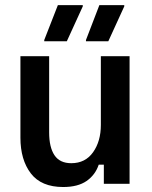

<svg xmlns="http://www.w3.org/2000/svg" viewBox="-20 -720 594 752"><path d="M227.5 12.5Q141.7 12.5 100.8 -40.8Q60 -94.2 60 -180.8V-500H172.5V-201.7Q172.5 -143.3 193.3 -112.1Q214.2 -80.8 259.2 -80.8Q314.2 -80.8 344.6 -123.8Q375 -166.7 375 -230.8V-500H487.5V0H386.7V-75H366.7Q353.3 -35 319.2 -11.2Q285 12.5 227.5 12.5ZM153.3 -558.3V-563.3L206.7 -700H304.2V-695L241.7 -558.3ZM316.7 -558.3V-563.3L369.2 -700H466.7V-695L404.2 -558.3Z"/></svg>

Font: Familjen Grotesk GF Medium
Style: Regular
Weight: 500
Designer: Anders Wikstroem, Jonas Baeckman, Matilda Gysing, Kristian Moeller
Foundry: Familjen STHLM AB
Version: Version 2.000; Beta; Release 4; Build 6